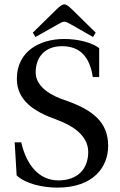

<svg xmlns="http://www.w3.org/2000/svg" viewBox="-20 -843 548 877"><path d="M130 -694 142 -674 243 -731C255 -738 266 -744 274 -744C282 -744 293 -738 305 -731L405 -674L417 -694L308 -801C296 -812 285 -823 274 -823C263 -823 252 -813 239 -801ZM47 -193 56 -42C97 -3 176 14 242 14C408 14 474 -81 474 -177C474 -288 399 -341 289 -381L258 -392C195 -416 143 -456 143 -512C143 -581 184 -632 263 -632C344 -632 389 -586 404 -491H433V-623C401 -648 338 -665 274 -665C159 -665 57 -607 57 -483C57 -384 136 -333 235 -298L252 -291C293 -275 383 -233 383 -149C383 -68 331 -19 247 -19C159 -19 101 -88 77 -193Z"/></svg>

Font: erewhon
Style: Regular
Weight: 400
Version: Version 1.0.0